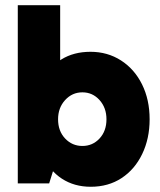

<svg xmlns="http://www.w3.org/2000/svg" viewBox="-20 -701 612 734"><path d="M327 13Q264 13 216.5 -18Q169 -49 142.5 -107Q116 -165 116 -245Q116 -330 142 -387.5Q168 -445 215 -474Q262 -503 326 -503Q391 -503 442.5 -470Q494 -437 523 -378.5Q552 -320 552 -245Q552 -171 523.5 -112Q495 -53 444.5 -20Q394 13 327 13ZM48 0V-681H210V-345H201V-134H210L168 0ZM295 -143Q334 -143 360.5 -171.5Q387 -200 387 -245Q387 -289 360.5 -318.5Q334 -348 295 -348Q256 -348 229 -318.5Q202 -289 202 -245Q202 -200 229 -171.5Q256 -143 295 -143Z"/></svg>

Font: Gabarito ExtraBold
Style: Regular
Weight: 800
Designer: Leandro Assis / Alvaro Franca / Felipe Casaprima
Foundry: Naipe Foundry
Version: Version 1.000